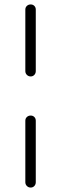

<svg xmlns="http://www.w3.org/2000/svg" viewBox="-20 -790 276 864"><path d="M118 -446Q108 -446 101 -453Q94 -460 94 -470V-747Q94 -757 101 -763.5Q108 -770 118 -770Q128 -770 134.5 -763.5Q141 -757 141 -747V-470Q141 -460 134.5 -453Q128 -446 118 -446ZM118 54Q108 54 101 47Q94 40 94 30V-247Q94 -257 101 -263.5Q108 -270 118 -270Q128 -270 134.5 -263.5Q141 -257 141 -247V30Q141 40 134.5 47Q128 54 118 54Z"/></svg>

Font: Zen Kurenaido
Style: ARC
Weight: 400
Designer: Yoshimichi Ohira
Foundry: Positype
Version: Version 1.001